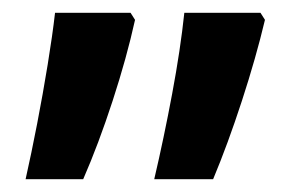

<svg xmlns="http://www.w3.org/2000/svg" viewBox="-20 -618 455 300"><path d="M221 -338Q236 -402 249 -471.5Q262 -541 268 -598H387L394 -587Q380 -528 358 -460.5Q336 -393 313 -338ZM20 -338Q29 -378 38 -424.5Q47 -471 54.5 -517Q62 -563 66 -598H184L191 -587Q178 -528 156 -460.5Q134 -393 110 -338Z"/></svg>

Font: Noto Sans Hebrew SemiCondensed SemiBold
Style: Regular
Weight: 600
Width: 4
Designer: Monotype Design Team
Foundry: Monotype Imaging Inc.
Version: Version 2.004; ttfautohint (v1.8.4.7-5d5b)